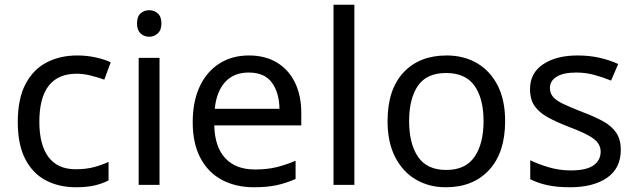

<svg xmlns="http://www.w3.org/2000/svg" viewBox="-20 -780 2684 810"><path d="M300 10Q229 10 173.5 -19Q118 -48 86.5 -109Q55 -170 55 -265Q55 -364 88 -426Q121 -488 177.5 -517Q234 -546 306 -546Q347 -546 385 -537.5Q423 -529 447 -517L420 -444Q396 -453 364 -461Q332 -469 304 -469Q146 -469 146 -266Q146 -169 184.5 -117.5Q223 -66 299 -66Q343 -66 376.5 -75Q410 -84 438 -97V-19Q411 -5 378.5 2.5Q346 10 300 10Z M610 -737Q630 -737 645.5 -723.5Q661 -710 661 -681Q661 -653 645.5 -639Q630 -625 610 -625Q588 -625 573 -639Q558 -653 558 -681Q558 -710 573 -723.5Q588 -737 610 -737ZM653 -536V0H565V-536Z M1030 -546Q1099 -546 1148.5 -516Q1198 -486 1224.5 -431.5Q1251 -377 1251 -304V-251H884Q886 -160 930.5 -112.5Q975 -65 1055 -65Q1106 -65 1145.5 -74.5Q1185 -84 1227 -102V-25Q1186 -7 1146 1.5Q1106 10 1051 10Q975 10 916.5 -21Q858 -52 825.5 -113.5Q793 -175 793 -264Q793 -352 822.5 -415Q852 -478 905.5 -512Q959 -546 1030 -546ZM1029 -474Q966 -474 929.5 -433.5Q893 -393 886 -321H1159Q1158 -389 1127 -431.5Q1096 -474 1029 -474Z M1475 0H1387V-760H1475Z M2111 -269Q2111 -136 2043.5 -63Q1976 10 1861 10Q1790 10 1734.5 -22.5Q1679 -55 1647 -117.5Q1615 -180 1615 -269Q1615 -402 1682 -474Q1749 -546 1864 -546Q1937 -546 1992.5 -513.5Q2048 -481 2079.5 -419.5Q2111 -358 2111 -269ZM1706 -269Q1706 -174 1743.5 -118.5Q1781 -63 1863 -63Q1944 -63 1982 -118.5Q2020 -174 2020 -269Q2020 -364 1982 -418Q1944 -472 1862 -472Q1780 -472 1743 -418Q1706 -364 1706 -269Z M2599 -148Q2599 -70 2541 -30Q2483 10 2385 10Q2329 10 2288.5 1Q2248 -8 2217 -24V-104Q2249 -88 2294.5 -74.5Q2340 -61 2387 -61Q2454 -61 2484 -82.5Q2514 -104 2514 -140Q2514 -160 2503 -176Q2492 -192 2463.5 -208Q2435 -224 2382 -244Q2330 -264 2293 -284Q2256 -304 2236 -332Q2216 -360 2216 -404Q2216 -472 2271.5 -509Q2327 -546 2417 -546Q2466 -546 2508.5 -536.5Q2551 -527 2588 -510L2558 -440Q2524 -454 2487 -464Q2450 -474 2411 -474Q2357 -474 2328.5 -456.5Q2300 -439 2300 -409Q2300 -387 2313 -371.5Q2326 -356 2356.5 -341.5Q2387 -327 2438 -307Q2489 -288 2525 -268Q2561 -248 2580 -219.5Q2599 -191 2599 -148Z"/></svg>

Font: Noto Sans NKo
Style: Regular
Weight: 400
Designer: Monotype Design Team
Foundry: Monotype Imaging Inc.
Version: Version 2.003; ttfautohint (v1.8.4.7-5d5b)